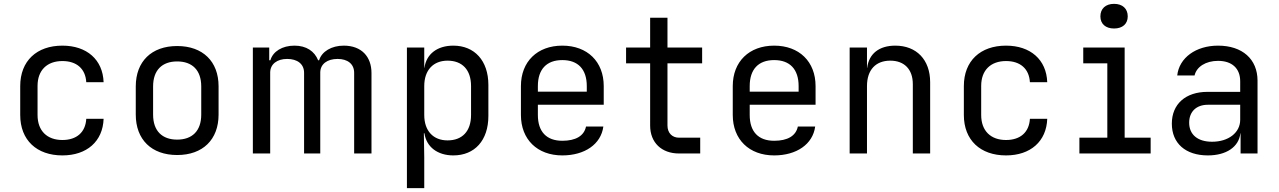

<svg xmlns="http://www.w3.org/2000/svg" viewBox="-20 -797 6640 997"><path d="M304 10C431 10 514 -63 518 -180H428C424 -110 378 -70 304 -70C225 -70 175 -117 175 -200V-351C175 -433 225 -480 304 -480C378 -480 424 -440 428 -370H518C514 -487 431 -560 304 -560C171 -560 85 -481 85 -350V-200C85 -69 171 10 304 10Z M900 8C1033 8 1115 -72 1115 -202V-349C1115 -478 1033 -558 900 -558C767 -558 685 -478 685 -348V-202C685 -72 767 8 900 8ZM900 -72C822 -72 775 -117 775 -202V-348C775 -433 822 -478 900 -478C978 -478 1025 -433 1025 -348V-202C1025 -117 978 -72 900 -72Z M1765 -560C1702 -560 1651 -530 1637 -484H1632C1613 -531 1571 -560 1509 -560C1446 -560 1397 -530 1384 -484H1378V-550H1293V0H1383V-420C1383 -465 1420 -491 1471 -491C1524 -491 1559 -465 1559 -419V0H1643V-420C1643 -465 1680 -491 1733 -491C1785 -491 1819 -465 1819 -419V0H1909V-418C1909 -502 1858 -560 1765 -560Z M2334 -560C2251 -560 2194 -517 2184 -445H2183V-550H2093V180H2183V20L2181 -105H2184C2194 -34 2252 10 2334 10C2445 10 2516 -68 2516 -195V-356C2516 -482 2444 -560 2334 -560ZM2426 -200C2426 -115 2380 -68 2304 -68C2230 -68 2183 -117 2183 -200V-350C2183 -433 2230 -482 2304 -482C2380 -482 2426 -435 2426 -350Z M3115 -350C3115 -477 3030 -560 2900 -560C2770 -560 2685 -477 2685 -350V-200C2685 -73 2770 10 2900 10C3016 10 3101 -48 3113 -140H3023C3013 -91 2969 -66 2900 -66C2818 -66 2773 -113 2773 -200V-253H3115ZM2773 -350C2773 -437 2818 -485 2900 -485C2982 -485 3027 -437 3027 -350V-321H2773Z M3616 0V-82H3506C3470 -82 3446 -107 3446 -145V-468H3626V-550H3446V-705H3356V-550H3231V-468H3356V-145C3356 -57 3415 0 3506 0Z M4215 -350C4215 -477 4130 -560 4000 -560C3870 -560 3785 -477 3785 -350V-200C3785 -73 3870 10 4000 10C4116 10 4201 -48 4213 -140H4123C4113 -91 4069 -66 4000 -66C3918 -66 3873 -113 3873 -200V-253H4215ZM3873 -350C3873 -437 3918 -485 4000 -485C4082 -485 4127 -437 4127 -350V-321H3873Z M4629 -560C4545 -560 4492 -518 4483 -445H4482V-550H4392V0H4482V-350C4482 -435 4528 -482 4603 -482C4675 -482 4720 -438 4720 -360V0H4810V-370C4810 -487 4739 -560 4629 -560Z M5204 10C5331 10 5414 -63 5418 -180H5328C5324 -110 5278 -70 5204 -70C5125 -70 5075 -117 5075 -200V-351C5075 -433 5125 -480 5204 -480C5278 -480 5324 -440 5328 -370H5418C5414 -487 5331 -560 5204 -560C5071 -560 4985 -481 4985 -350V-200C4985 -69 5071 10 5204 10Z M5765 -649C5809 -649 5836 -673 5836 -712C5836 -752 5809 -777 5765 -777C5721 -777 5694 -752 5694 -712C5694 -673 5721 -649 5765 -649ZM5955 0V-82H5820V-550H5605V-468H5730V-82H5585V0Z M6305 -560C6190 -560 6103 -497 6093 -405H6183C6193 -450 6241 -481 6305 -481C6377 -481 6420 -442 6420 -375V-320H6250C6137 -320 6065 -257 6065 -155C6065 -53 6136 10 6252 10C6348 10 6413 -34 6421 -105H6422V0H6510V-378C6510 -490 6431 -560 6305 -560ZM6274 -61C6199 -61 6155 -98 6155 -160C6155 -217 6192 -253 6252 -253H6420V-175C6420 -108 6359 -61 6274 -61Z"/></svg>

Font: Tekne LDO
Style: Regular
Weight: 400
Monospace: yes
Designer: Alessio Laiso, Mario Rullo, Paolo Rosset
Foundry: Alessio Laiso
Version: Version 1.000;hotconv 1.0.109;makeotfexe 2.5.65596